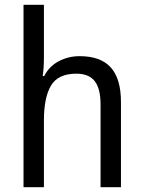

<svg xmlns="http://www.w3.org/2000/svg" viewBox="-20 -780 599 800"><path d="M163 -540Q163 -498 158 -463H164Q185 -504 225 -525Q265 -546 312 -546Q399 -546 441.5 -499Q484 -452 484 -355V0H399V-345Q399 -410 375 -441.5Q351 -473 298 -473Q222 -473 192.5 -423.5Q163 -374 163 -278V0H78V-760H163Z"/></svg>

Font: Noto Sans Ethiopic SemCond
Style: Regular
Weight: 400
Width: 4
Designer: Monotype Design Team
Foundry: Monotype Imaging Inc.
Version: Version 2.102; ttfautohint (v1.8.4.7-5d5b)